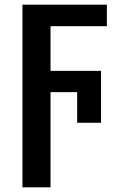

<svg xmlns="http://www.w3.org/2000/svg" viewBox="-20 -561 509 821"><path d="M196 240H76V-541H437V-449H196V-258H412V-36H310V-167H196Z"/></svg>

Font: Noto Sans Display Medium
Style: Regular
Weight: 500
Designer: Monotype Design Team
Foundry: Monotype Imaging Inc.
Version: Version 1.900